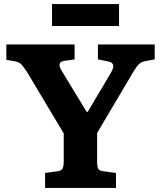

<svg xmlns="http://www.w3.org/2000/svg" viewBox="-20 -917 786 937"><path d="M200 0V-73L260 -81Q278 -83 284.5 -93Q291 -103 291 -132V-266L111 -567Q97 -588 86 -601Q75 -614 51 -618L11 -625V-700H344V-627L294 -620Q254 -614 282 -570L403 -371H408L522 -563Q536 -587 532 -600.5Q528 -614 504 -618L458 -627V-700H735V-627L685 -618Q668 -614 656.5 -602.5Q645 -591 628 -562L454 -268V-128Q454 -102 460 -92.5Q466 -83 486 -81L546 -73V0ZM234 -790V-897H561V-790Z"/></svg>

Font: Literata
Style: Bold
Weight: 700
Designer: Latin by Veronika Burian and Jose Scaglione. Greek by Irene Vlachou. Cyrillic by Vera Evstafieva.
Foundry: TypeTogether
Version: Version 3.103; ttfautohint (v1.8.4.7-5d5b);gftools[0.9.29]